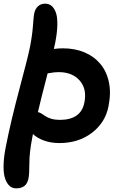

<svg xmlns="http://www.w3.org/2000/svg" viewBox="-29 -780 670 1060"><path d="M61 259.8Q45.9 259.8 33.4 253.2Q21 246.6 10.3 229.7Q-0.5 212.9 -5.6 187.3Q-10.7 161.6 -8.8 120.1Q-6.8 78.6 3.9 25.9Q30.8 -110.8 78.1 -288.1Q125.5 -465.3 136.2 -519Q148.9 -583.5 152.8 -636.2Q156.7 -689 159.2 -703.1Q164.6 -730.5 180.4 -745.1Q196.3 -759.8 220.2 -759.8Q240.2 -759.8 254.6 -748.5Q269 -737.3 278.6 -713.1Q288.1 -689 287.6 -644.5Q287.1 -600.1 274.9 -539.1Q269.5 -514.2 268.1 -509.8Q294.4 -513.2 318.8 -513.2Q383.3 -513.2 436 -491.5Q488.8 -469.7 523.9 -428.5Q559.1 -387.2 572 -327.4Q585 -267.6 569.8 -191.9Q552.2 -103 478.3 -46.6Q404.3 9.8 298.8 9.8Q252 9.8 214.1 -3.9Q176.3 -17.6 152.8 -40Q152.3 -36.6 150.9 -29.5Q149.4 -22.5 148.9 -19Q132.8 64 133.1 123.5Q133.3 183.1 127.9 206.1Q117.7 259.8 61 259.8ZM294.9 -381.8Q282.2 -381.8 271.2 -380.6Q260.3 -379.4 249.8 -377.4Q239.3 -375.5 233.9 -375Q195.8 -228.5 180.2 -161.1Q189.5 -159.7 201.2 -152.3Q212.9 -145 223.4 -137.7Q233.9 -130.4 254.4 -124.3Q274.9 -118.2 300.8 -118.2Q418.9 -118.2 437 -214.8Q451.7 -289.1 410.9 -335.4Q370.1 -381.8 294.9 -381.8Z"/></svg>

Font: Shantell Sans Normal
Style: Italic
Weight: 600
Italic angle: -11.31°
Designer: Stephen Nixon, Anya Danilova, Shantell Martin
Foundry: Arrow Type
Version: Version 1.006;[559af2be0]